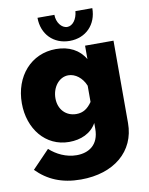

<svg xmlns="http://www.w3.org/2000/svg" viewBox="-101 -802 849 1097"><g transform="rotate(-10 323.5 -253.5)"><path d="M353 -649C320 -649 292 -686 292 -730H194C194 -635 259 -568 353 -568C447 -568 512 -635 512 -730H414C410 -683 384 -649 353 -649ZM250 0C318 0 378 -26 409 -82V-48C409 46 348 82 279 82C218 82 162 54 123 18L23 122C87 187 167 223 279 223C471 223 599 116 599 -48V-526H434V-448C401 -505 342 -536 266 -536C122 -536 21 -421 21 -264C21 -116 113 0 250 0ZM318 -150C258 -150 215 -194 215 -259C215 -323 256 -376 310 -376C350 -376 390 -346 409 -298V-204C384 -168 357 -150 318 -150Z"/></g></svg>

Font: Raleway Black
Style: Regular
Weight: 900
Designer: Matt McInerney, Pablo Impallari, Rodrigo Fuenzalida
Foundry: Matt McInerney, Pablo Impallari, Rodrigo Fuenzalida
Version: Version 3.000g; ttfautohint (v1.5) -l 8 -r 28 -G 28 -x 14 -D